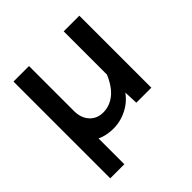

<svg xmlns="http://www.w3.org/2000/svg" viewBox="-195 -701 1041 1041"><g transform="rotate(-45 325.0 -181.0)"><path d="M64 190V-282H182V-96L172 -71V190ZM183 -552V-207Q183 -154 212.5 -121.5Q242 -89 290 -89Q344 -89 387.5 -127.5Q431 -166 461 -251L480 -132Q447 -59 389.5 -23.5Q332 12 268 12Q205 12 159.5 -14.5Q114 -41 89 -89Q64 -137 64 -200V-552ZM569 -552V0H454L449 -116V-552Z"/></g></svg>

Font: Azeret Mono Medium
Style: Regular
Weight: 500
Designer: Martin Vácha
Foundry: Displaay
Version: Version 1.002